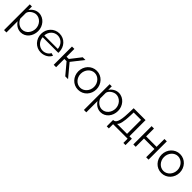

<svg xmlns="http://www.w3.org/2000/svg" viewBox="390 -2094 3871 3871"><g transform="rotate(45 2326.0 -158.5)"><path d="M143 -108C184 -41 254 10 341 10C481 10 577 -113 577 -260C577 -399 473 -530 330 -530C251 -530 178 -485 136 -420V-521H75V213H143ZM508 -260C508 -154 435 -50 322 -50C245 -50 174 -107 143 -181V-341C153 -411 246 -470 314 -470C423 -470 508 -372 508 -260Z M917 10C1018 10 1107 -44 1139 -120L1080 -136C1055 -80 988 -42 920 -42C820 -42 736 -124 727 -236H1173C1174 -241 1174 -252 1174 -263C1174 -406 1069 -530 916 -530C766 -530 656 -408 656 -262C656 -114 766 10 917 10ZM725 -285C732 -397 815 -477 917 -477C1019 -477 1101 -398 1110 -285Z M1278 0H1346V-235H1410L1607 0H1687L1463 -268L1662 -521H1584L1410 -298H1346V-521H1278Z M1721 -259C1721 -114 1828 10 1979 10C2130 10 2238 -114 2238 -259C2238 -405 2129 -530 1979 -530C1830 -530 1721 -405 1721 -259ZM1979 -50C1875 -50 1790 -142 1790 -258C1790 -375 1876 -470 1979 -470C2083 -470 2169 -376 2169 -260C2169 -144 2083 -50 1979 -50Z M2420 -108C2461 -41 2531 10 2618 10C2758 10 2854 -113 2854 -260C2854 -399 2750 -530 2607 -530C2528 -530 2455 -485 2413 -420V-521H2352V213H2420ZM2785 -260C2785 -154 2712 -50 2599 -50C2522 -50 2451 -107 2420 -181V-341C2430 -411 2523 -470 2591 -470C2700 -470 2785 -372 2785 -260Z M2911 121H2971V0H3385V121H3446V-61H3376V-521H3037L3032 -376C3025 -124 2980 -61 2920 -61H2911ZM3023 -61C3065 -95 3089 -183 3095 -370L3098 -460H3308V-61Z M3548 0H3616V-236H3914V0H3982V-521H3914V-297H3616V-521H3548Z M4096 -259C4096 -114 4203 10 4354 10C4505 10 4613 -114 4613 -259C4613 -405 4504 -530 4354 -530C4205 -530 4096 -405 4096 -259ZM4354 -50C4250 -50 4165 -142 4165 -258C4165 -375 4251 -470 4354 -470C4458 -470 4544 -376 4544 -260C4544 -144 4458 -50 4354 -50Z"/></g></svg>

Font: FIGSv2-sans-serif
Style: Regular
Weight: 400
Designer: Matt McInerney, Pablo Impallari, Rodrigo Fuenzalida,Mirko Velimirovic
Foundry: Matt McInerney, Pablo Impallari, Rodrigo Fuenzalida
Version: Version 4.021;hotconv 1.0.109;makeotfexe 2.5.65596